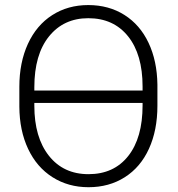

<svg xmlns="http://www.w3.org/2000/svg" viewBox="-20 -741 713 770"><path d="M611.3 -316.9Q611.3 -218.8 577.4 -144.5Q543.5 -70.3 480.5 -30.3Q417.5 9.8 335 9.8Q253.9 9.8 190.7 -30.3Q127.4 -70.3 92.8 -143.8Q58.1 -217.3 57.6 -313.5V-393.1Q57.6 -490.2 92 -565.2Q126.5 -640.1 189.5 -680.4Q252.4 -720.7 334 -720.7Q416 -720.7 478.8 -681.2Q541.5 -641.6 575.7 -569.3Q609.9 -497.1 611.3 -401.9ZM117.7 -377.9H551.8V-394Q551.8 -522.5 493.7 -595.2Q435.5 -668 334 -668Q235.4 -668 176.5 -595Q117.7 -522 117.7 -391.1ZM551.8 -328.1H117.7V-316.9Q117.7 -190.4 176 -116.5Q234.4 -42.5 335 -42.5Q436.5 -42.5 494.1 -115.2Q551.8 -188 551.8 -318.4Z"/></svg>

Font: Roboto Light
Style: Regular
Weight: 300
Designer: Google
Version: Version 2.134; 2016; ttfautohint (v1.6)